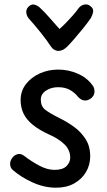

<svg xmlns="http://www.w3.org/2000/svg" viewBox="-20 -866 496 894"><path d="M409 -471Q416 -463 418 -455Q420 -447 420 -440Q420 -428 413.5 -418.5Q407 -409 397 -403.5Q387 -398 376 -398Q366 -398 358 -403Q350 -408 343 -415Q333 -430 309.5 -445Q286 -460 251 -460Q218 -460 194 -444Q170 -428 170 -402Q170 -371 190.5 -355Q211 -339 257 -316Q292 -299 324.5 -275.5Q357 -252 378.5 -218.5Q400 -185 400 -138Q400 -98 380.5 -65Q361 -32 325.5 -12Q290 8 241 8Q186 8 132 -16.5Q78 -41 40 -74Q33 -80 30 -87.5Q27 -95 27 -102Q27 -120 40 -134.5Q53 -149 70 -149Q75 -149 80.5 -147Q86 -145 93 -140Q125 -115 162.5 -95Q200 -75 234 -75Q272 -75 289.5 -92.5Q307 -110 307 -132Q307 -168 279.5 -194.5Q252 -221 208 -240Q162 -261 132.5 -285Q103 -309 89.5 -337.5Q76 -366 76 -400Q76 -442 100.5 -474Q125 -506 165 -524Q205 -542 251 -542Q298 -542 341 -523.5Q384 -505 409 -471ZM346 -828Q357 -842 374 -845Q391 -848 405 -834Q416 -824 413.5 -810Q411 -796 403 -782Q388 -760 367 -734Q346 -708 326 -685Q306 -662 293 -649Q283 -639 273 -634Q263 -629 252 -629Q242 -629 232.5 -634.5Q223 -640 216 -651Q200 -676 170.5 -713Q141 -750 114 -780Q104 -792 102.5 -807Q101 -822 111 -833Q125 -848 139.5 -844.5Q154 -841 166 -830Q187 -811 211.5 -782.5Q236 -754 257 -731Q271 -743 287 -759.5Q303 -776 319 -794Q335 -812 346 -828Z"/></svg>

Font: Playpen Sans Thai
Style: Regular
Weight: 400
Designer: Sirin Gunkloy, Laura Meseguer, Veronika Burian, José Scaglione
Foundry: TypeTogether
Version: Version 2.000